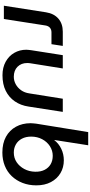

<svg xmlns="http://www.w3.org/2000/svg" viewBox="419 -1190 783 1662"><g transform="rotate(90 811.0 -358.5)"><path d="M29 0 86 -365Q97 -434 141 -472Q185 -510 254 -510H377L362 -412H259Q235 -412 219.5 -398.5Q204 -385 200 -360L144 0Z M948 -510 902 -214Q892 -146 857 -95Q822 -44 765.5 -16Q709 12 631 12Q564 12 514 -15.5Q464 -43 437 -90Q410 -137 410 -194Q410 -203 411.5 -214.5Q413 -226 414 -236L457 -510H572L527 -228Q526 -221 525.5 -214.5Q525 -208 525 -202Q525 -151 557 -118.5Q589 -86 644 -86Q678 -86 708.5 -102.5Q739 -119 760.5 -149Q782 -179 788 -221L834 -510Z M1300 13Q1220 13 1163.5 -18Q1107 -49 1076.5 -104.5Q1046 -160 1046 -232Q1046 -243 1047.5 -255.5Q1049 -268 1050 -280L1123 -730H1237L1191 -436H1192Q1222 -475 1268 -497Q1314 -519 1367 -519Q1429 -519 1478 -490Q1527 -461 1555.5 -407.5Q1584 -354 1584 -281Q1584 -216 1563 -162Q1542 -108 1504.5 -68.5Q1467 -29 1414.5 -8Q1362 13 1300 13ZM1300 -86Q1347 -86 1383.5 -110.5Q1420 -135 1442.5 -177Q1465 -219 1466 -271Q1467 -319 1449.5 -353Q1432 -387 1401 -405Q1370 -423 1328 -423Q1283 -423 1245 -398.5Q1207 -374 1184.5 -331.5Q1162 -289 1162 -236Q1162 -190 1180 -156Q1198 -122 1229.5 -104Q1261 -86 1300 -86Z"/></g></svg>

Font: MuseoModerno Medium
Style: Italic
Weight: 500
Italic angle: -9°
Designer: Pablo Cosgaya, Héctor Gatti, Marcela Romero, and the Authors of The MuseoModerno Project.
Foundry: Omnibus-Type Team
Version: Version 1.003